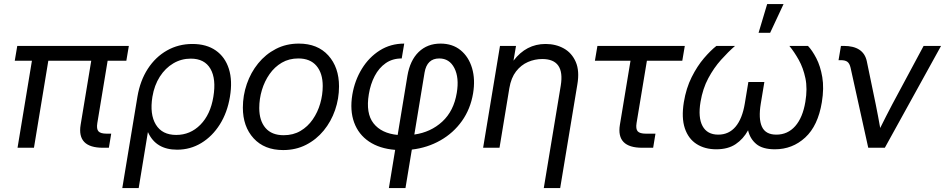

<svg xmlns="http://www.w3.org/2000/svg" viewBox="-20 -748 4784 972"><path d="M501 0Q369.1 0 388.2 -116.2L441.9 -440.4H224.6L151.9 0H68.8L141.6 -440.4H54.7L67.4 -515.6H632.3L619.6 -440.4H524.9L472.7 -125Q467.8 -95.2 478.3 -83.3Q488.8 -71.3 520.5 -71.3H543L531.2 0Z M599.1 204.1 675.8 -258.8Q689.5 -339.8 728.3 -399.7Q767.1 -459.5 825.2 -492.4Q883.3 -525.4 954.1 -525.4Q1025.4 -525.4 1072.5 -492.4Q1119.6 -459.5 1138.7 -399.4Q1157.7 -339.4 1144 -257.8Q1130.9 -178.2 1092.8 -117.9Q1054.7 -57.6 999 -23.9Q943.4 9.8 876.5 9.8Q769.5 9.8 729.5 -78.1H728.5L682.1 204.1ZM872.1 -64.9Q943.4 -64.9 994.4 -116.5Q1045.4 -168 1060.1 -257.8Q1075.2 -348.1 1045.4 -399.7Q1015.6 -451.2 945.8 -451.2Q897.9 -451.2 857.4 -427.2Q816.9 -403.3 789.1 -359.9Q761.2 -316.4 751.5 -257.8Q737.3 -169.4 769 -117.2Q800.8 -64.9 872.1 -64.9Z M1413.6 11.7Q1318.4 11.7 1263.9 -47.9Q1209.5 -107.4 1209.5 -203.1Q1209.5 -264.6 1229.5 -322.8Q1249.5 -380.9 1286.9 -427Q1324.2 -473.1 1376.5 -500.2Q1428.7 -527.3 1492.7 -527.3Q1587.9 -527.3 1642.1 -467.3Q1696.3 -407.2 1696.3 -310.5Q1696.3 -248.5 1676.3 -190.7Q1656.2 -132.8 1618.9 -87.2Q1581.5 -41.5 1529.5 -14.9Q1477.5 11.7 1413.6 11.7ZM1416 -63.5Q1464.4 -63.5 1501.2 -85.2Q1538.1 -106.9 1563.2 -143.3Q1588.4 -179.7 1601.1 -223.9Q1613.8 -268.1 1613.8 -312.5Q1613.8 -377.4 1582 -414.8Q1550.3 -452.1 1490.2 -452.1Q1443.4 -452.1 1406.7 -430.7Q1370.1 -409.2 1344.7 -373Q1319.3 -336.9 1305.9 -292.2Q1292.5 -247.6 1292.5 -201.2Q1292.5 -137.2 1324 -100.3Q1355.5 -63.5 1416 -63.5Z M1948.7 204.1 1980.5 10.7Q1901.4 4.4 1848.1 -31.5Q1794.9 -67.4 1772.7 -128.2Q1750.5 -189 1763.7 -269Q1775.9 -340.8 1811.8 -399.4Q1847.7 -458 1902.6 -492.7Q1957.5 -527.3 2026.4 -527.3L2013.7 -452.1Q1966.8 -452.1 1932.6 -428.2Q1898.4 -404.3 1877 -363.3Q1855.5 -322.3 1847.2 -271Q1831.1 -174.3 1871.1 -123.5Q1911.1 -72.8 1993.2 -64.9L2042.5 -363.8Q2055.7 -442.4 2099.6 -484.9Q2143.6 -527.3 2210 -527.3Q2271 -527.3 2312 -493.7Q2353 -460 2369.9 -402.8Q2386.7 -345.7 2375 -275.4Q2361.8 -196.3 2318.6 -135.5Q2275.4 -74.7 2209.7 -37.4Q2144 0 2064.9 9.3L2032.7 204.1ZM2077.6 -66.9Q2160.6 -78.6 2219 -132.3Q2277.3 -186 2292.5 -278.3Q2305.2 -354.5 2280.3 -403.3Q2255.4 -452.1 2203.6 -452.1Q2141.6 -452.1 2129.4 -380.9Z M2558.6 -301.8 2508.8 0H2425.8L2511.2 -515.6H2592.3L2579.6 -440.9Q2644 -525.4 2741.7 -525.4Q2793.9 -525.4 2834.5 -502.7Q2875 -480 2894.8 -434.6Q2914.6 -389.2 2902.8 -320.3L2815.9 204.1H2732.9L2818.8 -314.5Q2840.8 -449.2 2725.1 -449.2Q2687.5 -449.2 2652.6 -434.1Q2617.7 -418.9 2592.5 -386.5Q2567.4 -354 2558.6 -301.8Z M3231 0Q3099.1 0 3118.2 -116.2L3171.9 -440.4H2991.7L3004.4 -515.6H3446.8L3434.1 -440.4H3254.9L3202.6 -125Q3197.8 -95.2 3208.3 -83.3Q3218.8 -71.3 3250.5 -71.3H3298.3L3286.6 0Z M3606 7.8Q3548.3 7.8 3506.6 -18.8Q3464.8 -45.4 3447 -98.4Q3429.2 -151.4 3441.9 -230.5Q3453.6 -301.8 3481.7 -357.7Q3509.8 -413.6 3543.9 -453.4Q3578.1 -493.2 3606.9 -515.6H3701.2Q3666.5 -485.4 3630.1 -444.8Q3593.8 -404.3 3565.7 -351.8Q3537.6 -299.3 3526.4 -232.4Q3513.2 -153.3 3536.6 -109.9Q3560.1 -66.4 3616.2 -66.4Q3669.9 -66.4 3703.9 -106.7Q3737.8 -147 3750.5 -223.6L3768.6 -333H3849.6L3831.5 -223.6Q3818.8 -147 3837.2 -106.7Q3855.5 -66.4 3910.2 -66.4Q3967.8 -66.4 4005.9 -109.6Q4043.9 -152.8 4057.1 -232.4Q4068.4 -299.3 4057.4 -351.8Q4046.4 -404.3 4023.7 -444.8Q4001 -485.4 3976.1 -515.6H4070.3Q4091.8 -493.2 4112.5 -453.4Q4133.3 -413.6 4142.8 -357.7Q4152.3 -301.8 4140.6 -230.5Q4121.1 -111.3 4056.4 -51.8Q3991.7 7.8 3902.8 7.8Q3840.8 7.8 3808.8 -18.8Q3776.9 -45.4 3767.1 -88.4Q3743.2 -44.4 3704.3 -18.3Q3665.5 7.8 3606 7.8ZM3820.3 -582 3863.8 -727.5H3946.8L3878.9 -582Z M4375.5 0 4286.1 -404.8Q4281.2 -426.3 4270.3 -434.8Q4259.3 -443.4 4236.3 -443.4H4225.1L4237.3 -515.6H4251Q4351.6 -515.6 4368.2 -438L4413.6 -218.8Q4419.9 -188.5 4425.3 -158.9Q4430.7 -129.4 4436 -100.1Q4450.7 -129.9 4465.8 -159.4Q4481 -189 4496.6 -218.8L4655.8 -515.6H4744.1L4459.5 0Z"/></svg>

Font: Inter Display
Style: Italic
Weight: 400
Italic angle: -9.39999°
Designer: Rasmus Andersson
Foundry: rsms
Version: Version 4.000;git-a52131595